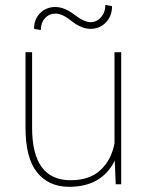

<svg xmlns="http://www.w3.org/2000/svg" viewBox="-20 -737 587 768"><path d="M108.4 -226.1Q108.4 -16.1 262.7 -16.1Q337.9 -16.1 381.8 -56.6Q425.8 -97.2 438 -164.1V-528.3H464.8V0H442.9L439 -94.7Q387.2 10.3 255.9 10.3Q173.8 9.8 127.9 -47.9Q82 -105.5 82 -227.1V-528.3H108.4ZM341.8 -621.6Q305.2 -622.1 267.1 -652.3Q229.5 -682.6 203.1 -682.6Q176.8 -682.6 160.2 -664.6Q143.6 -646.5 143.1 -616.7L116.2 -621.6Q116.2 -660.2 140.6 -684.6Q165 -709 201.2 -709Q237.3 -709 276.9 -678.7Q316.4 -648.4 341.8 -648.4Q367.2 -648.4 383.8 -668Q401.4 -687.5 401.4 -717.3L428.2 -712.4Q428.2 -672.4 403.3 -647Q378.4 -621.6 341.8 -621.6Z"/></svg>

Font: Roboto-Thin
Style: Regular
Weight: 250
Designer: Google
Version: Version 1.100141; 2013; ttfautohint (v0.94.14-c901) -l 8 -r 